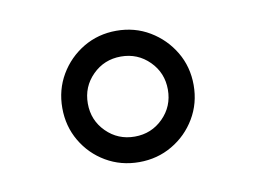

<svg xmlns="http://www.w3.org/2000/svg" viewBox="-42 -419 492 369"><g transform="rotate(-10 203.5 -234.0)"><path d="M75.7 -233.4Q75.7 -269 92.8 -298.1Q109.9 -327.1 138.9 -344.5Q168 -361.8 203.6 -361.8Q239.3 -361.8 268.3 -344.5Q297.4 -327.1 314.7 -298.1Q332 -269 332 -233.4Q332 -197.8 314.7 -168.7Q297.4 -139.6 268.3 -122.6Q239.3 -105.5 203.6 -105.5Q168 -105.5 138.9 -122.6Q109.9 -139.6 92.8 -168.7Q75.7 -197.8 75.7 -233.4ZM125.5 -233.4Q125.5 -200.7 148.2 -178Q170.9 -155.3 203.6 -155.3Q236.3 -155.3 259 -178Q281.7 -200.7 281.7 -233.4Q281.7 -266.1 259 -288.8Q236.3 -311.5 203.6 -311.5Q170.9 -311.5 148.2 -288.8Q125.5 -266.1 125.5 -233.4Z"/></g></svg>

Font: Vazirmatn FD ExtraLight
Style: Regular
Weight: 200
Designer: Saber Rastikerdar
Foundry: Saber Rastikerdar
Version: Version 33.003